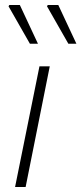

<svg xmlns="http://www.w3.org/2000/svg" viewBox="-20 -744 324 764"><path d="M40 0 137 -480H178L82 0ZM99 -570 14 -719 17 -724H59L131 -570ZM252 -570 167 -719 170 -724H212L284 -570Z"/></svg>

Font: Source Sans 3 Light
Style: Italic
Weight: 300
Italic angle: -11°
Designer: Paul D. Hunt
Foundry: Adobe
Version: Version 3.046;hotconv 1.0.118;makeotfexe 2.5.65603